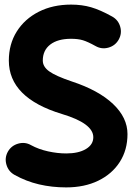

<svg xmlns="http://www.w3.org/2000/svg" viewBox="-20 -752 588 839"><path d="M498.5 -578.6Q483.4 -552.2 453.9 -543.9Q424.3 -535.6 397.5 -550.8Q363.3 -569.8 342 -576.2Q320.8 -582.5 290.5 -582.5Q232.4 -582.5 199.7 -557.4Q167 -532.2 167 -487.3Q167 -460.4 195.1 -440.2Q223.1 -419.9 293.9 -396Q411.1 -357.4 474.1 -297.6Q537.1 -237.8 537.1 -166Q537.1 -96.7 503.4 -44.2Q469.7 8.3 409.4 37.6Q349.1 66.9 269 66.9Q207 66.9 150.6 53.7Q94.2 40.5 43.5 12.2Q16.6 -2.9 8.1 -32.5Q-0.5 -62 14.2 -88.9Q29.3 -115.7 59.3 -124.3Q89.4 -132.8 115.7 -117.7Q148.9 -99.6 189.9 -90.6Q231 -81.5 269.5 -81.5Q323.2 -81.5 355.5 -100.8Q387.7 -120.1 387.7 -152.3Q387.7 -212.9 250.5 -253.9Q18.6 -324.2 18.6 -487.3Q18.6 -559.1 53.2 -614.3Q87.9 -669.4 149.4 -700.7Q210.9 -731.9 290.5 -731.9Q338.4 -731.9 378.4 -720.2Q418.5 -708.5 470.2 -679.7Q497.1 -664.6 505.4 -635Q513.7 -605.5 498.5 -578.6Z"/></svg>

Font: Mikhak-DS1-FD ExtraBold
Style: Regular
Weight: 800
Designer: Amin Abedi
Version: Version 3.2